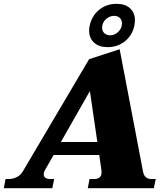

<svg xmlns="http://www.w3.org/2000/svg" viewBox="-56 -986 870 1006"><path d="M411 -826Q411 -839 414 -852Q425 -903 463.5 -934.5Q502 -966 555 -966Q600 -966 625.5 -942.5Q651 -919 651 -880Q651 -867 648 -852Q638 -802 599.5 -770.5Q561 -739 508 -739Q463 -739 437 -762.5Q411 -786 411 -826ZM479 -841Q479 -823 491 -812Q503 -801 521 -801Q545 -801 564 -819.5Q583 -838 583 -864Q583 -882 571.5 -892.5Q560 -903 542 -903Q521 -903 503 -889Q485 -875 480 -852Q479 -848 479 -841ZM760 -48 750 0H404L413 -48H436Q476 -48 476 -82V-91L464 -174H225L182 -99Q173 -85 173 -73Q173 -60 182.5 -54Q192 -48 205 -48H228L218 0H-36L-27 -48H-10Q11 -48 31 -57.5Q51 -67 63 -87L411 -676L571 -728L694 -84Q702 -48 737 -48ZM454 -242 415 -509 263 -242Z"/></svg>

Font: Taviraj Black
Style: Italic
Weight: 900
Italic angle: -12°
Designer: Katatrad Team
Foundry: CadsonDemak
Version: Version 1.001